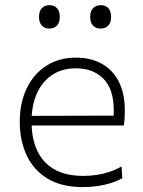

<svg xmlns="http://www.w3.org/2000/svg" viewBox="-20 -734 568 763"><path d="M309.5 9.5Q224.5 9.5 169 -24.2Q113.5 -58 86 -116.8Q58.5 -175.5 58.5 -251Q58.5 -325 86 -382.5Q113.5 -440 163.8 -472.5Q214 -505 281.5 -505Q341 -505 384.8 -480.5Q428.5 -456 452.2 -409.2Q476 -362.5 476 -296.5Q476 -279 475.2 -264.5Q474.5 -250 472 -235.5L431 -265.5Q432 -273.5 432 -281Q432 -288.5 432 -295.5Q432 -380.5 390.8 -421.5Q349.5 -462.5 282.5 -462.5Q226 -462.5 186.5 -435.8Q147 -409 126.2 -361.8Q105.5 -314.5 105.5 -254V-249Q105.5 -183.5 128 -135.2Q150.5 -87 196 -61Q241.5 -35 312 -35Q337.5 -35 363.5 -38.8Q389.5 -42.5 414.5 -50.8Q439.5 -59 463 -72.5L466 -26Q447 -15 422.2 -7Q397.5 1 368.8 5.2Q340 9.5 309.5 9.5ZM80 -235.5V-273.5L441 -274.5L472 -266.5V-235.5ZM379.5 -620.5Q361.5 -620.5 350 -632.2Q338.5 -644 338.5 -666.5Q338.5 -690.5 350.2 -702Q362 -713.5 380.5 -713.5Q399.5 -713.5 410.5 -701.5Q421.5 -689.5 421.5 -666.5Q421.5 -644 410.2 -632.2Q399 -620.5 379.5 -620.5ZM175.5 -620.5Q158 -620.5 146.5 -632.2Q135 -644 135 -666.5Q135 -690.5 146.8 -702Q158.5 -713.5 176.5 -713.5Q195.5 -713.5 206.5 -701.5Q217.5 -689.5 217.5 -666.5Q217.5 -644 206.2 -632.2Q195 -620.5 175.5 -620.5Z"/></svg>

Font: Commissioner Thin ExtraLight
Style: Regular
Weight: 250
Version: Version 1.000